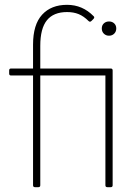

<svg xmlns="http://www.w3.org/2000/svg" viewBox="-20 -776 575 796"><path d="M125 0Q117 0 117 -8V-463H26Q18 -463 18 -471V-484Q18 -492 26 -492H117V-591Q117 -674 154.5 -715Q192 -756 258 -756Q322 -756 368 -709Q374 -704 367 -697L359 -689Q353 -683 347 -689Q327 -709 306 -717.5Q285 -726 258 -726Q202 -726 174.5 -692Q147 -658 147 -586V-492H439Q447 -492 447 -484V-8Q447 0 439 0H425Q417 0 417 -8V-463H147V-8Q147 0 139 0ZM402 -658Q402 -671 410.5 -679Q419 -687 432 -687Q445 -687 453.5 -679Q462 -671 462 -658Q462 -645 453.5 -636.5Q445 -628 432 -628Q419 -628 410.5 -636.5Q402 -645 402 -658Z"/></svg>

Font: LINE Seed Sans TH App Thin
Style: Regular
Weight: 250
Designer: Dalton Maag Ltd | Thai characters by Cadson Demak Co.,Ltd.
Foundry: Dalton Maag Ltd
Version: Version 1.003